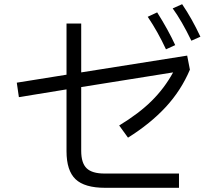

<svg xmlns="http://www.w3.org/2000/svg" viewBox="-20 -875 1040 915"><path d="M848 -855Q895 -786 935 -700L892 -681Q846 -776 803 -835ZM771 -640Q732 -724 684 -795L729 -816Q782 -732 815 -660ZM548 -277Q642 -334 703 -394.5Q764 -455 805 -530L367 -460V-156Q367 -98 393 -73Q419 -48 478 -48H833V20H481Q383 20 340 -21Q297 -62 297 -154V-449L70 -412L60 -481L297 -519V-763H367V-530L872 -610L885 -543Q843 -444 770 -365Q697 -286 590 -219Z"/></svg>

Font: IBM Plex Sans SC
Style: Regular
Weight: 400
Designer: Mike Abbink; Paul van der Laan; Pieter van Rosmalen; Eunyou Noh; Wujin Sim; Chorong Kim; Dohee Lee; Yejin We; Jinhee Kim
Foundry: Sandoll Inc.
Version: Version 1.000